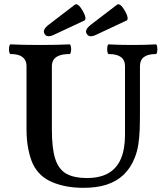

<svg xmlns="http://www.w3.org/2000/svg" viewBox="-20 -876 770 909"><path d="M135.3 -100.6Q122.6 -127.9 114 -170.2Q105.5 -212.4 105.5 -266.1V-563Q105.5 -582 96.9 -594.7Q88.4 -607.4 71.8 -613.8Q55.2 -620.1 29.8 -620.1Q25.4 -620.1 23.4 -631.6Q21.5 -643.1 23.4 -654.5Q25.4 -666 29.8 -666Q85.9 -663.1 169.9 -663.1Q253.9 -663.1 309.6 -666Q314 -666 315.9 -654.5Q317.9 -643.1 315.9 -631.6Q314 -620.1 309.6 -620.1Q281.2 -620.1 262.7 -613.8Q244.1 -607.4 234.9 -594.7Q225.6 -582 225.6 -563V-263.7Q225.6 -174.8 241 -125.5Q256.3 -76.2 292.2 -54.7Q328.1 -33.2 392.6 -33.2Q452.6 -33.2 492.4 -55.7Q532.2 -78.1 552 -123.5Q571.8 -168.9 571.8 -237.8V-563Q571.8 -620.1 494.6 -620.1Q490.2 -620.1 488.3 -631.6Q486.3 -643.1 488.3 -654.5Q490.2 -666 494.6 -666Q539.1 -663.1 606.4 -663.1Q673.3 -663.1 717.8 -666Q722.2 -666 724.1 -654.5Q726.1 -643.1 724.1 -631.6Q722.2 -620.1 717.8 -620.1Q642.6 -620.1 642.6 -563V-356Q642.6 -296.9 641.4 -262Q640.1 -227.1 635 -193.1Q629.9 -159.2 618.2 -129.9Q599.1 -81.1 565.7 -49.1Q532.2 -17.1 484.4 -1.7Q436.5 13.7 373.5 13.2Q291.5 13.2 227.8 -13.4Q164.1 -40 135.3 -100.6ZM190.9 -715.8Q184.6 -726.1 190.2 -736.8Q195.8 -747.6 207 -756.3L334 -853.5Q341.3 -858.9 350.6 -851.8Q359.9 -844.7 370.6 -826.7Q381.8 -807.6 384 -794.7Q386.2 -781.7 379.4 -778.8L234.4 -710.9Q218.8 -703.6 207.8 -704.6Q196.8 -705.6 190.9 -715.8ZM390.6 -715.8Q384.3 -726.1 389.9 -736.8Q395.5 -747.6 406.7 -756.3L533.7 -853.5Q541 -858.9 550.3 -851.8Q559.6 -844.7 570.3 -826.7Q581.5 -807.6 583.7 -794.7Q585.9 -781.7 579.1 -778.8L434.1 -710.9Q418.5 -703.6 407.5 -704.6Q396.5 -705.6 390.6 -715.8Z"/></svg>

Font: Junicode Two Beta VF
Style: Regular
Weight: 400
Designer: Peter S. Baker
Foundry: Briery Creek Software
Version: Version 1.031 beta; ttfautohint (v1.8.1.43-b0c9)